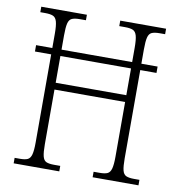

<svg xmlns="http://www.w3.org/2000/svg" viewBox="-80 -788 807 862"><g transform="rotate(10 323.0 -357.0)"><path d="M39 0V-25H63Q86 -25 98 -30.5Q110 -36 115 -54Q120 -72 120 -109V-511H46V-540H120V-605Q120 -642 115 -660Q110 -678 97.5 -683.5Q85 -689 61 -689H39V-714H247V-689H219Q196 -689 183.5 -683.5Q171 -678 166.5 -660Q162 -642 162 -605V-540H484V-605Q484 -642 479 -660Q474 -678 461.5 -683.5Q449 -689 425 -689H399V-714H608V-689H583Q560 -689 547.5 -683.5Q535 -678 530.5 -660Q526 -642 526 -605V-540H600V-511H526V-108Q526 -72 530.5 -54Q535 -36 547.5 -30.5Q560 -25 583 -25H608V0H399V-25H426Q450 -25 462 -30.5Q474 -36 479 -54Q484 -72 484 -109V-358H162V-109Q162 -72 166.5 -54Q171 -36 183 -30.5Q195 -25 219 -25H247V0ZM162 -389H484V-511H162Z"/></g></svg>

Font: Noto Serif Lao Condensed ExtraLight
Style: Regular
Weight: 200
Width: 3
Designer: Monotype Design Team
Foundry: Monotype Imaging Inc.
Version: Version 2.003; ttfautohint (v1.8.4.7-5d5b)